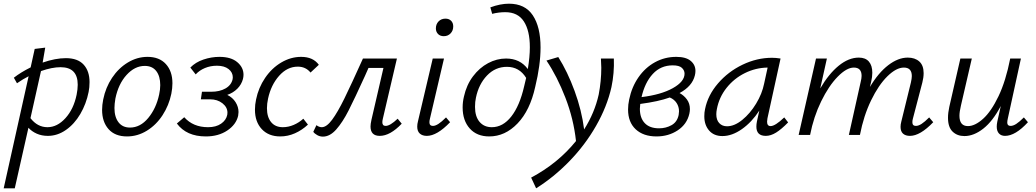

<svg xmlns="http://www.w3.org/2000/svg" viewBox="-43 -731 5612 1040"><path d="M112 -318Q82 -303 49 -280L32 -310Q69 -339 123 -366L145 -466L202 -473L188 -392Q257 -416 314 -416Q378 -416 410 -381Q442 -346 442 -286Q442 -257 437 -233Q424 -168 392 -113.5Q360 -59 314 -27Q268 5 216 5Q183 5 156 -7Q129 -19 111 -39L37 289H-23ZM214 -42Q267 -42 311.5 -91Q356 -140 372 -218Q378 -248 378 -272Q378 -367 285 -367Q239 -367 179 -346L122 -91Q160 -42 214 -42Z M510 -136Q510 -162 516 -192Q529 -257 564 -309.5Q599 -362 649.5 -392.5Q700 -423 756 -423Q820 -423 855.5 -384Q891 -345 891 -280Q891 -253 885 -223Q872 -160 837.5 -107Q803 -54 752.5 -23Q702 8 645 8Q580 8 545 -31.5Q510 -71 510 -136ZM819 -219Q825 -246 825 -270Q825 -318 803.5 -346Q782 -374 741 -374Q687 -374 642.5 -325Q598 -276 582 -197Q577 -167 577 -146Q577 -97 599 -68.5Q621 -40 661 -40Q717 -40 760 -92Q803 -144 819 -219Z M915 -62 955 -96Q1003 -42 1084 -42Q1127 -42 1154.5 -61Q1182 -80 1188 -109Q1189 -113 1189 -121Q1189 -150 1162 -171.5Q1135 -193 1095 -193H1045L1051 -234H1101Q1147 -234 1178.5 -252Q1210 -270 1217 -302Q1218 -305 1218 -312Q1218 -339 1195 -357Q1172 -375 1132 -375Q1097 -375 1067 -362.5Q1037 -350 1017 -328L988 -365Q1016 -394 1059 -408.5Q1102 -423 1146 -423Q1208 -423 1242 -394.5Q1276 -366 1276 -326Q1276 -315 1273 -303Q1265 -273 1242.5 -250.5Q1220 -228 1188 -217Q1217 -203 1233 -177.5Q1249 -152 1249 -124Q1249 -116 1247 -104Q1236 -56 1188 -24Q1140 8 1072 8Q967 8 915 -62Z M1338 -137Q1338 -164 1344 -192Q1357 -256 1393 -309Q1429 -362 1480.5 -392.5Q1532 -423 1588 -423Q1653 -423 1684 -380L1639 -338Q1613 -370 1570 -370Q1513 -370 1469 -320.5Q1425 -271 1409 -197Q1403 -169 1403 -145Q1403 -97 1425.5 -69.5Q1448 -42 1489 -42Q1519 -42 1548 -54.5Q1577 -67 1600 -88L1625 -56Q1593 -26 1554.5 -9Q1516 8 1475 8Q1412 8 1375 -31.5Q1338 -71 1338 -137Z M1654 -17 1671 -53Q1685 -42 1700 -42Q1726 -42 1756 -82.5Q1786 -123 1822.5 -197.5Q1859 -272 1923 -414H2107L2031 -89Q2028 -77 2028 -69Q2028 -49 2046 -49Q2070 -49 2111 -88L2133 -61Q2070 5 2014 5Q1964 5 1964 -46Q1964 -59 1969 -82L2034 -363H1953L1934 -320Q1878 -197 1845.5 -133Q1813 -69 1778.5 -30Q1744 9 1706 9Q1690 9 1675.5 1Q1661 -7 1654 -17Z M2217 -45Q2217 -59 2221 -74L2301 -414H2362L2286 -89Q2283 -77 2283 -69Q2283 -49 2302 -49Q2315 -49 2332 -60Q2349 -71 2373 -95L2395 -69Q2324 5 2269 5Q2245 5 2231 -7.5Q2217 -20 2217 -45ZM2318 -577Q2318 -600 2332.5 -615Q2347 -630 2370 -630Q2389 -630 2400.5 -618.5Q2412 -607 2412 -588Q2412 -565 2397.5 -550Q2383 -535 2361 -535Q2341 -535 2329.5 -547Q2318 -559 2318 -577Z M2463 -149Q2463 -179 2470 -208Q2484 -271 2519 -317.5Q2554 -364 2601 -389Q2648 -414 2698 -414Q2774 -414 2816 -357Q2827 -423 2827 -475Q2827 -565 2794.5 -615Q2762 -665 2694 -665Q2658 -665 2623 -656L2613 -691Q2667 -711 2714 -711Q2801 -711 2843 -648Q2885 -585 2885 -474Q2885 -379 2856 -260Q2828 -133 2760.5 -62.5Q2693 8 2607 8Q2540 8 2501.5 -35Q2463 -78 2463 -149ZM2530 -152Q2530 -100 2554.5 -71Q2579 -42 2621 -42Q2681 -42 2726.5 -100Q2772 -158 2796 -263L2807 -309Q2770 -369 2703 -369Q2640 -369 2595 -322Q2550 -275 2535 -202Q2530 -180 2530 -152Z M3077 33Q3064 -87 3019.5 -202Q2975 -317 2917 -403L2981 -422Q3031 -343 3069.5 -238Q3108 -133 3121 -30Q3178 -120 3200 -219Q3214 -292 3214 -364Q3214 -380 3212 -414H3282Q3285 -335 3269 -259Q3245 -153 3185.5 -49Q3126 55 3041.5 142Q2957 229 2861 289L2834 231Q2979 154 3077 33Z M3359 -138Q3359 -164 3365 -192Q3379 -260 3415.5 -312.5Q3452 -365 3505 -394Q3558 -423 3620 -423Q3672 -423 3698 -401.5Q3724 -380 3724 -347Q3724 -335 3721 -323Q3707 -264 3638 -227Q3662 -214 3678 -192Q3694 -170 3694 -140Q3694 -129 3691 -115Q3678 -58 3628 -25Q3578 8 3513 8Q3442 8 3400.5 -30.5Q3359 -69 3359 -138ZM3423 -142Q3423 -92 3449.5 -64Q3476 -36 3527 -36Q3564 -36 3594.5 -53Q3625 -70 3633 -108Q3635 -122 3635 -128Q3635 -153 3622 -173Q3609 -193 3585 -203Q3524 -181 3425 -168Q3423 -150 3423 -142ZM3665 -332Q3665 -350 3650.5 -363.5Q3636 -377 3601 -377Q3536 -377 3493 -330.5Q3450 -284 3432 -205Q3538 -218 3601.5 -253.5Q3665 -289 3665 -332Z M3772 -101Q3772 -123 3776 -140Q3791 -215 3846 -279Q3901 -343 3979 -380.5Q4057 -418 4139 -418Q4159 -418 4185 -414L4114 -90Q4112 -76 4112 -72Q4112 -48 4131 -48Q4156 -48 4205 -95L4226 -68Q4190 -31 4161 -13Q4132 5 4105 5Q4054 5 4054 -45Q4054 -58 4057 -73L4070 -132Q4029 -69 3975.5 -31.5Q3922 6 3870 6Q3824 6 3798 -24Q3772 -54 3772 -101ZM4096 -278 4115 -365Q4050 -364 3991.5 -335Q3933 -306 3892.5 -255Q3852 -204 3840 -140Q3837 -125 3837 -112Q3837 -81 3853 -64Q3869 -47 3895 -47Q3935 -47 3977.5 -81.5Q4020 -116 4052.5 -169.5Q4085 -223 4096 -278Z M4835 -44Q4835 -57 4839 -72L4891 -284Q4896 -306 4896 -319Q4896 -365 4853 -365Q4812 -365 4764 -318Q4716 -271 4675.5 -187.5Q4635 -104 4615 0H4555L4619 -287Q4624 -307 4624 -320Q4624 -365 4582 -365Q4543 -365 4494.5 -315.5Q4446 -266 4405 -182Q4364 -98 4345 0H4283L4377 -414H4436L4400 -252Q4446 -331 4500 -375Q4554 -419 4609 -419Q4645 -419 4663.5 -397.5Q4682 -376 4682 -337Q4682 -315 4676 -289L4669 -260Q4715 -337 4768.5 -378Q4822 -419 4874 -419Q4913 -419 4936.5 -398Q4960 -377 4960 -335Q4960 -311 4953 -284L4902 -89Q4899 -79 4899 -69Q4899 -49 4918 -49Q4932 -49 4949 -60Q4966 -71 4990 -95L5012 -69Q4941 5 4886 5Q4862 5 4848.5 -7Q4835 -19 4835 -44Z M5092 -93Q5092 -120 5099 -152L5159 -414H5221L5162 -159Q5154 -125 5154 -104Q5154 -48 5200 -48Q5238 -48 5282 -87.5Q5326 -127 5365.5 -209.5Q5405 -292 5429 -414H5487L5416 -89Q5413 -76 5413 -67Q5413 -49 5431 -49Q5445 -49 5462 -60Q5479 -71 5503 -95L5525 -69Q5457 5 5401 5Q5380 5 5368 -8Q5356 -21 5356 -45Q5356 -57 5359 -72L5378 -157Q5335 -75 5283.5 -34.5Q5232 6 5181 6Q5142 6 5117 -18Q5092 -42 5092 -93Z"/></svg>

Font: LXGW Bright GB
Style: Italic
Weight: 400
Italic angle: -12°
Designer: Christian Thalmann (Catharsis Fonts)
Foundry: LXGW / Christian Thalmann (Catharsis Fonts) / Fontworks Inc.
Version: Version 5.510